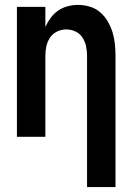

<svg xmlns="http://www.w3.org/2000/svg" viewBox="-20 -558 540 783"><path d="M335 205H451V-330Q451 -354 448.5 -378.5Q446 -403 439 -426Q432 -449 419.5 -470.5Q407 -492 388.5 -508Q370 -524 346 -531Q322 -538 298 -538Q277 -538 256 -532.5Q235 -527 217.5 -515Q200 -503 187 -485.5Q174 -468 165 -448V-530H49V0H165V-330Q165 -350 169 -369Q173 -388 184 -404.5Q195 -421 213 -429.5Q231 -438 250 -438Q270 -438 288 -429.5Q306 -421 316.5 -404.5Q327 -388 331 -369Q335 -350 335 -330Z"/></svg>

Font: Iosevka SS09
Style: Bold
Weight: 700
Monospace: yes
Designer: Belleve Invis
Foundry: Belleve Invis
Version: Version 5.2.1; ttfautohint (v1.8.3)